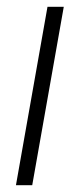

<svg xmlns="http://www.w3.org/2000/svg" viewBox="-20 -546 235 566"><path d="M27 0 120 -526H168L75 0Z"/></svg>

Font: Archivo SemiBold Thin
Style: Italic
Weight: 250
Italic angle: -10°
Version: Version 2.001